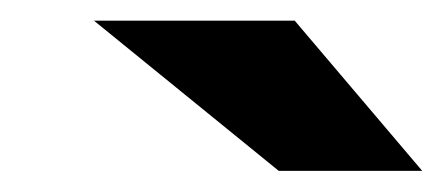

<svg xmlns="http://www.w3.org/2000/svg" viewBox="-20 -743 429 186"><path d="M265.5 -723H71L250 -577.5H389Z"/></svg>

Font: Public Sans Black
Style: Italic
Weight: 900
Italic angle: -8°
Designer: The Public Sans project authors (U.S. Web Design System). Libre Franklin designed by Pablo Impallari and Rodrigo Fuenzal
Version: Version 1.007; ttfautohint (v1.8.1) -l 8 -r 50 -G 200 -x 14 